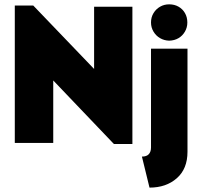

<svg xmlns="http://www.w3.org/2000/svg" viewBox="-20 -656 917 881"><path d="M502.8 4.9 224.3 -286.8V0H47.9V-630.6H132.6L411.8 -339.6V-625H587.5V4.9ZM666 204.9 631.2 62.5Q652.8 62.5 662.8 51.4Q672.9 40.3 672.9 20.8V-432.6H840.3V40.3Q840.3 118.8 791.3 161.8Q742.4 204.9 666 204.9ZM756.2 -469.4Q733.3 -470.1 714.6 -480.9Q695.8 -491.7 684.4 -510.8Q672.9 -529.9 672.9 -552.8Q672.9 -577.1 684.4 -595.8Q695.8 -614.6 714.6 -625.3Q733.3 -636.1 756.2 -636.1Q780.6 -636.1 799.3 -625.3Q818.1 -614.6 828.8 -595.8Q839.6 -577.1 839.6 -552.8Q839.6 -529.9 828.5 -510.8Q817.4 -491.7 799 -480.9Q780.6 -470.1 756.2 -469.4Z"/></svg>

Font: Afacad Flux Black
Style: Regular
Weight: 900
Designer: Kristian Moeller
Foundry: Dicotype
Version: Version 1.100